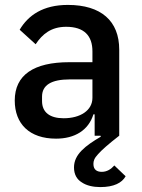

<svg xmlns="http://www.w3.org/2000/svg" viewBox="-20 -552 578 781"><path d="M356 -154C356 -103 307 -71 239 -71C184 -71 151 -94 151 -141V-159C151 -206 189 -229 264 -229H356V-154ZM390 4C327 41 281 76 281 129C281 158 293 178 313 190C332 203 359 209 388 209C443 209 476 192 491 165L445 121C432 136 415 147 394 147C375 147 360 139 360 115C360 103 363 92 379 75C394 58 420 35 465 0V-350C465 -467 391 -532 256 -532C155 -532 95 -490 60 -431L125 -372C152 -413 188 -443 249 -443C322 -443 356 -407 356 -343V-299H262C117 -299 40 -247 40 -143C40 -48 100 12 208 12C284 12 340 -22 360 -87H365V0H389Z"/></svg>

Font: Plexus Sans Medium
Style: Regular
Weight: 500
Version: Version 2.001;PS 002.001;hotconv 1.0.70;makeotf.lib2.5.58329